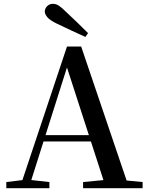

<svg xmlns="http://www.w3.org/2000/svg" viewBox="-20 -983 775 1003"><path d="M440 -810 426 -790Q388 -807 350 -825Q312 -843 274 -861Q240 -878 227 -893.5Q214 -909 214 -923Q214 -938 226 -950.5Q238 -963 257 -963Q272 -963 286.5 -954Q301 -945 325 -921Q353 -895 382 -867Q411 -839 440 -810ZM13 0V-32L112 -44H130L238 -32V0ZM83 0 330 -740H404L655 0H534L319 -664H339L336 -650L130 0ZM193 -244 199 -277H510L516 -244ZM414 0V-32L549 -45H590L725 -32V0Z"/></svg>

Font: Noto Serif TC ExtraLight SemiBold
Style: Regular
Weight: 600
Version: Version 2.003-H1;hotconv 1.1.1;makeotfexe 2.6.0